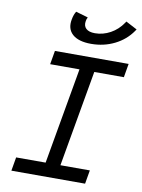

<svg xmlns="http://www.w3.org/2000/svg" viewBox="-99 -994 784 1061"><g transform="rotate(10 293.0 -463.5)"><path d="M40.5 0 53.7 -76.7H219.2L314 -616.7H149.4L162.6 -693.4H576.2L563 -616.7H397L302.2 -76.7H467.3L454.1 0ZM352.1 -766.6Q281.2 -766.6 247.3 -797.1Q213.4 -827.6 224.1 -881.8Q229 -909.2 240.7 -927.2L309.1 -907.2Q303.2 -896.5 301.8 -885.7Q296.9 -858.4 313 -843.3Q329.1 -828.1 362.8 -828.1Q408.2 -828.1 449.5 -850.8Q490.7 -873.5 518.1 -914.1L523.4 -921.9L586.4 -888.7L580.1 -879.4Q543.5 -826.2 483.4 -796.4Q423.3 -766.6 352.1 -766.6Z"/></g></svg>

Font: Cascadia Code NF SemiLight
Style: Italic
Weight: 350
Italic angle: -10°
Monospace: yes
Designer: Aaron Bell
Foundry: Saja Typeworks
Version: Version 2404.023; ttfautohint (v1.8.4)